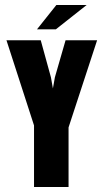

<svg xmlns="http://www.w3.org/2000/svg" viewBox="-20 -753 417 773"><path d="M117 0V-248L6 -591H144L185 -442L193 -397L201 -442L244 -591H371L256 -240V0ZM129 -635 207 -733H329L205 -635Z"/></svg>

Font: Alumni Sans ExtraBold
Style: Regular
Weight: 800
Designer: Robert E. Leuschke
Foundry: Robert E. Leuschke
Version: Version 1.018